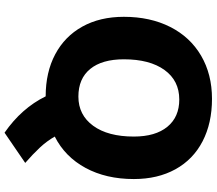

<svg xmlns="http://www.w3.org/2000/svg" viewBox="-74 -688 953 845"><g transform="rotate(90 402.5 -265.5)"><path d="M697 100 564 191Q456 116 404 10Q298 10 219 -32Q140 -74 97 -151.5Q54 -229 54 -334Q54 -450 98.5 -538Q143 -626 225 -674Q307 -722 415 -722Q522 -722 602 -680.5Q682 -639 725 -561Q768 -483 768 -378Q768 -256 719 -165.5Q670 -75 581 -30Q601 5 629.5 35.5Q658 66 697 100ZM405 -134Q486 -134 533.5 -199Q581 -264 581 -378Q581 -473 538 -525.5Q495 -578 418 -578Q335 -578 288 -513Q241 -448 241 -334Q241 -238 283.5 -186Q326 -134 405 -134Z"/></g></svg>

Font: Muli Black
Style: Italic
Weight: 900
Italic angle: -4.541°
Designer: Vernon Adams
Foundry: Vernon Adams
Version: Version 2.001